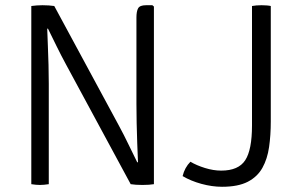

<svg xmlns="http://www.w3.org/2000/svg" viewBox="-20 -706 1144 736"><path d="M100 -683Q109 -684.5 121.2 -685.2Q133.5 -686 143 -686Q154.5 -686 166.8 -685.2Q179 -684.5 188 -683L168 -596H161Q162 -566 163.5 -530.2Q165 -494.5 166 -457Q167 -419.5 167 -385V0Q157.5 1.5 149 2.2Q140.5 3 133 3Q125.5 3 117.2 2.2Q109 1.5 100 0ZM233 -459Q213.5 -495 197 -528.8Q180.5 -562.5 164 -596L129.5 -640L188 -683L436 -224Q455.5 -188 472.5 -152.5Q489.5 -117 506 -84L540.5 -49.5L481 0ZM570 -681V0Q561 1.5 550.8 2.2Q540.5 3 526 3Q512 3 501 2.2Q490 1.5 481 0L502 -84H509Q507.5 -120 506 -158.5Q504.5 -197 503.8 -235.2Q503 -273.5 503 -308V-639Q503 -662.5 509.5 -674.2Q516 -686 540 -686H564ZM710 -86Q733.5 -72 765.8 -62Q798 -52 828 -52Q894 -52 920 -91.8Q946 -131.5 946 -225V-683Q953.5 -684.5 963 -685.2Q972.5 -686 983 -686Q993 -686 1002.2 -685.2Q1011.5 -684.5 1018 -683V-240Q1018 -188 1011.5 -142.5Q1005 -97 986 -62.8Q967 -28.5 929.8 -9.2Q892.5 10 831 10Q793 10 752 -1.2Q711 -12.5 680 -31Q684 -47.5 691.5 -61.2Q699 -75 710 -86Z"/></svg>

Font: Signika Negative Light Light
Style: Regular
Weight: 300
Version: Version 2.001